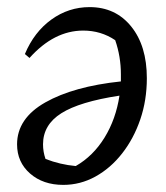

<svg xmlns="http://www.w3.org/2000/svg" viewBox="-20 -511 467 540"><path d="M232 -491Q305 -491 349 -436.5Q393 -382 393 -291Q393 -229 374.5 -175Q356 -121 323.5 -79.5Q291 -38 248.5 -14.5Q206 9 158 9Q101 9 64.5 -23Q28 -55 28 -105Q28 -178 107.5 -223Q187 -268 320 -282Q320 -291 320 -302Q320 -352 304 -398Q264 -425 214 -425Q132 -425 63 -348L50 -359Q76 -421 124.5 -456Q173 -491 232 -491ZM101 -105Q101 -84 108 -64Q149 -48 193 -44Q242 -72 274 -124Q306 -176 316 -242Q204 -225 152.5 -192.5Q101 -160 101 -105Z"/></svg>

Font: Piazzolla
Style: Italic
Weight: 400
Italic angle: -11.3°
Designer: Juan Pablo del Peral
Foundry: Huerta Tipografica
Version: Version 1.330